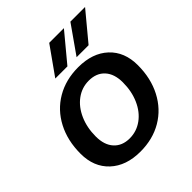

<svg xmlns="http://www.w3.org/2000/svg" viewBox="-195 -826 962 962"><g transform="rotate(-45 286.0 -344.5)"><path d="M309 -699H413L290 -551H204ZM459 -699H563L440 -551H355ZM27 -195Q27 -288 64.5 -359.5Q102 -431 169.5 -470.5Q237 -510 325 -510Q426 -510 485 -455Q544 -400 544 -306Q544 -213 506.5 -141Q469 -69 402 -29.5Q335 10 247 10Q146 10 86.5 -45.5Q27 -101 27 -195ZM430 -298Q430 -358 399.5 -391.5Q369 -425 315 -425Q266 -425 226.5 -396Q187 -367 164.5 -316Q142 -265 142 -202Q142 -142 172.5 -108.5Q203 -75 256 -75Q305 -75 345 -104Q385 -133 407.5 -184Q430 -235 430 -298Z"/></g></svg>

Font: Sarabun SemiBold
Style: Italic
Weight: 600
Italic angle: -10°
Designer: Suppakit Chalermlarp | Katatrad Co.,Ltd.
Foundry: Cadson Demak Co.,Ltd.
Version: Version 1.000; ttfautohint (v1.6)